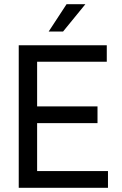

<svg xmlns="http://www.w3.org/2000/svg" viewBox="-20 -897 583 917"><path d="M281.1 -746.3H212.4L298 -877.1H387.9ZM157.3 -602.1V-388.8H445.7V-308.9H157.3V-79.9H495.7V0H69.5V-680.7H490V-602.1Z"/></svg>

Font: Puralecka Narrow
Style: Regular
Weight: 400
Designer: Hector Gatti, Marcela Romero, Pablo Cosgaya and Nicolas Silva
Version: Version 1.004;PS 001.004;hotconv 1.0.70;makeotf.lib2.5.58329